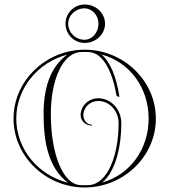

<svg xmlns="http://www.w3.org/2000/svg" viewBox="-20 -825 750 850"><path d="M282 -720C282 -757.5 314.3 -788 354 -788C388.2 -788 416 -757.5 416 -720C416 -680.8 388.2 -649 354 -649C314.3 -649 282 -680.8 282 -720ZM270 -720C270 -673 308 -635 355 -635C404.7 -635 445 -673.1 445 -720C445 -766.9 404.7 -805 355 -805C308.1 -805 270 -766.9 270 -720ZM506.6 -396.1 508.8 -395.9C496.3 -480.2 469.5 -549.8 429.5 -583.8C555.9 -549.6 638 -435 638 -300C638 -166.2 557.6 -52.4 432.6 -17C487.6 -61.9 517 -165.7 517 -280C517 -340.7 471.3 -390 415 -390C371.9 -390 337 -356.4 337 -315C337 -289.6 359.4 -269 387 -269V-273C366 -273 349 -291.8 349 -315C349 -349.8 378.6 -378 415 -378C464.7 -378 505 -334.1 505 -280C505 -130.7 453.8 -11.1 375 -5.6C368.4 -5.2 361.7 -5 355 -5C348.3 -5 341.6 -5.2 335 -5.6C256.7 -9.7 205 -147.7 205 -320C205 -469.3 256.2 -588.9 335 -594.4C341.6 -594.8 348.3 -595 355 -595C361.7 -595 368.4 -594.8 375 -594.4C433 -591.3 476.5 -514.7 495.1 -405C495.8 -400.5 501.1 -397.1 506.6 -396.1ZM40 -300C40 -131.6 183.9 5 355 5C526.1 5 670 -131.6 670 -300C670 -468.4 526.1 -605 355 -605C183.9 -605 40 -468.4 40 -300ZM277.4 -583C198.2 -525.5 173 -427.7 173 -320C173 -196.6 193.4 -82.7 280.5 -16.2C150.6 -48.6 52 -163.8 52 -300C52 -435.1 149 -549.5 277.4 -583Z"/></svg>

Font: SortefaxS01
Style: Medium
Weight: 500
Designer: gluk
Foundry: gluk
Version: Version 0.261